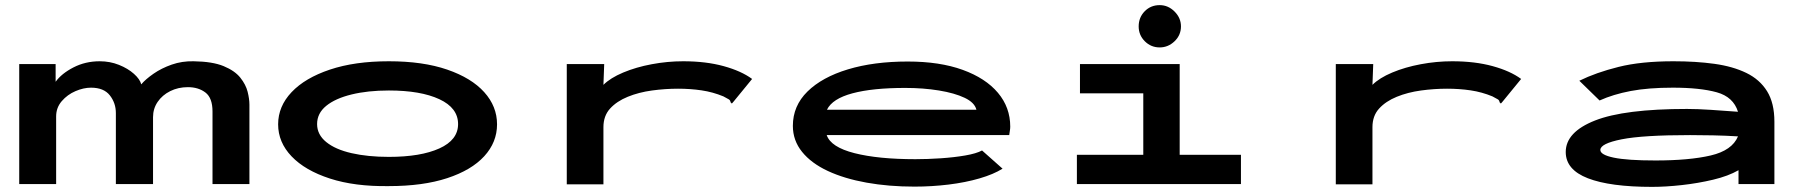

<svg xmlns="http://www.w3.org/2000/svg" viewBox="-20 -718 7040 749"><path d="M55 0V-468H197V-399Q220 -431 266.5 -455Q313 -479 369 -479Q409 -479 444 -465Q479 -451 502.5 -430Q526 -409 531 -389Q548 -409 579 -430.5Q610 -452 650 -466Q690 -480 735 -479Q809 -478 852.5 -460Q896 -442 917.5 -415Q939 -388 946 -360Q953 -332 953 -310V0H809V-283Q809 -336 781.5 -357Q754 -378 713 -378Q675 -378 644 -362.5Q613 -347 595 -320.5Q577 -294 577 -261V0H432V-277Q432 -316 408.5 -346Q385 -376 335 -376Q306 -376 274.5 -362.5Q243 -349 221 -323.5Q199 -298 199 -264V0Z M1497 8Q1364 10 1267 -21.5Q1170 -53 1117.5 -108Q1065 -163 1065 -233Q1065 -303 1117.5 -358.5Q1170 -414 1267 -446.5Q1364 -479 1497 -479Q1630 -479 1724.5 -446.5Q1819 -414 1869 -358.5Q1919 -303 1919 -233Q1919 -163 1869 -108.5Q1819 -54 1724.5 -23Q1630 8 1497 8ZM1497 -106Q1621 -106 1694 -139Q1767 -172 1767 -234Q1767 -297 1694 -331Q1621 -365 1497 -365Q1415 -365 1351.5 -349.5Q1288 -334 1252.5 -305Q1217 -276 1217 -234Q1217 -193 1252.5 -164Q1288 -135 1351.5 -120.5Q1415 -106 1497 -106Z M2191 -468H2337L2334 -387Q2361 -414 2411 -435Q2461 -456 2522.5 -467.5Q2584 -479 2645 -479Q2734 -479 2803 -460Q2872 -441 2914 -410L2842 -322L2835 -314L2830 -319Q2829 -327 2823 -330.5Q2817 -334 2802 -342Q2761 -359 2717 -365.5Q2673 -372 2625 -372Q2575 -372 2523.5 -365Q2472 -358 2429 -340.5Q2386 -323 2360 -294.5Q2334 -266 2334 -222V1H2191Z M3547 10Q3447 10 3360.5 -5.5Q3274 -21 3209.5 -51Q3145 -81 3109 -125.5Q3073 -170 3073 -227Q3073 -305 3130 -361Q3187 -417 3288 -447.5Q3389 -478 3521 -478Q3646 -478 3735.5 -445.5Q3825 -413 3873 -356Q3921 -299 3921 -224Q3921 -216 3919.5 -208Q3918 -200 3917 -191H3205Q3221 -144 3313.5 -120.5Q3406 -97 3551 -97Q3598 -97 3650 -100.5Q3702 -104 3745.5 -111.5Q3789 -119 3811 -131L3891 -60Q3856 -38 3801 -22Q3746 -6 3680.5 2Q3615 10 3547 10ZM3206 -290H3789Q3782 -318 3743 -336.5Q3704 -355 3643 -365Q3582 -375 3511 -375Q3384 -375 3305.5 -354Q3227 -333 3206 -290Z M4181 0V-114H4440V-354H4193V-468H4582V-114H4821V0ZM4504 -533Q4470 -533 4446 -557Q4422 -581 4422 -615Q4422 -650 4445.5 -674Q4469 -698 4504 -698Q4537 -698 4562 -673Q4587 -648 4587 -615Q4587 -581 4562 -557Q4537 -533 4504 -533Z M5191 -468H5337L5334 -387Q5361 -414 5411 -435Q5461 -456 5522.5 -467.5Q5584 -479 5645 -479Q5734 -479 5803 -460Q5872 -441 5914 -410L5842 -322L5835 -314L5830 -319Q5829 -327 5823 -330.5Q5817 -334 5802 -342Q5761 -359 5717 -365.5Q5673 -372 5625 -372Q5575 -372 5523.5 -365Q5472 -358 5429 -340.5Q5386 -323 5360 -294.5Q5334 -266 5334 -222V1H5191Z M6425 11Q6261 11 6174.5 -22.5Q6088 -56 6088 -125Q6088 -203 6202.5 -248Q6317 -293 6561 -293Q6602 -293 6654.5 -289.5Q6707 -286 6760 -282Q6742 -340 6677 -358Q6612 -376 6506 -376Q6410 -376 6341.5 -363Q6273 -350 6220 -326L6141 -403Q6206 -435 6294 -457Q6382 -479 6508 -479Q6596 -479 6668 -469Q6740 -459 6792.5 -433.5Q6845 -408 6873.5 -362Q6902 -316 6902 -243V0H6762V-54Q6722 -31 6663 -17Q6604 -3 6541 4Q6478 11 6425 11ZM6223 -133Q6223 -114 6275.5 -103Q6328 -92 6438 -92Q6570 -92 6653.5 -111.5Q6737 -131 6760 -186Q6712 -189 6662.5 -190Q6613 -191 6573 -191Q6389 -191 6306 -174.5Q6223 -158 6223 -133Z"/></svg>

Font: Inconsolata UltraExpanded ExtraBold
Style: Regular
Weight: 800
Width: 9
Monospace: yes
Designer: Raph Levien, Cyreal, Brenton Simpson
Foundry: Raph Levien, Cyreal, Google
Version: Version 3.001; ttfautohint (v1.8.2.53-6de2)